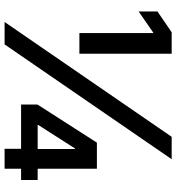

<svg xmlns="http://www.w3.org/2000/svg" viewBox="14 -782 768 836"><g transform="rotate(90 398.0 -364.0)"><path d="M213.9 -727.5V-325.7H124V-647H121.6L29.8 -583.5V-665.5L120.6 -727.5ZM75.7 0 575.7 -727.5H673.3L173.3 0ZM435.1 -71.8V-143.1L601.1 -401.9H661.1V-306.6H626.5L524.4 -147V-144H763.7V-71.8ZM627.9 0V-93.3L628.9 -125.5V-401.9H714.8V0Z"/></g></svg>

Font: Inter 24pt SemiBold
Style: Regular
Weight: 600
Designer: Rasmus Andersson
Foundry: rsms
Version: Version 4.001;git-66647c0bb